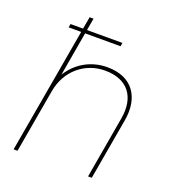

<svg xmlns="http://www.w3.org/2000/svg" viewBox="-132 -820 828 921"><g transform="rotate(20 282.0 -360.0)"><path d="M42 0H62L119 -326C138 -433 222 -505 326 -505C441 -505 497 -432 477 -317L422 0H441L496 -315C516 -432 463 -524 331 -524C248 -524 177 -483 135 -415L174 -640H355L358 -658H177L188 -720H168L157 -658H93L90 -640H154Z"/></g></svg>

Font: Fixel Text 20240404 Thin
Style: Italic
Weight: 100
Width: 4
Italic angle: -10°
Designer: AlfaBravo + MacPaw
Foundry: Kyrylo Tkachov, Marchela Mozhyna, Serhii Makarenko, Maria Weinstein, Zakhar Kryvoshyya
Version: Version 1.211;Glyphs 3.2 (3225)